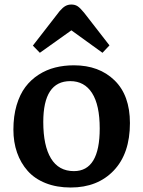

<svg xmlns="http://www.w3.org/2000/svg" viewBox="-20 -813 631 847"><path d="M155.8 -580.1 125 -611.8 243.2 -764.2Q257.3 -780.3 268.8 -786.6Q280.3 -793 294.9 -793Q311 -793 322.5 -785.4Q334 -777.8 351.1 -756.8L462.9 -612.8L432.1 -580.1L294.9 -679.2ZM292 14.2Q230 14.2 181.4 -5.1Q132.8 -24.4 102.1 -59.1Q71.3 -93.8 55.2 -139.9Q39.1 -186 39.1 -241.2Q39.1 -300.8 53.2 -348.6Q67.4 -396.5 91.8 -429Q116.2 -461.4 150.4 -483.4Q184.6 -505.4 223.4 -515.1Q262.2 -524.9 306.2 -524.9Q417 -524.9 485.1 -458.7Q553.2 -392.6 553.2 -270Q553.2 -135.7 481.9 -60.8Q410.6 14.2 292 14.2ZM306.2 -58.1Q419.9 -58.1 419.9 -246.1Q419.9 -349.6 386.2 -402.3Q352.5 -455.1 290 -455.1Q170.9 -455.1 170.9 -274.9Q170.9 -170.4 204.8 -114.3Q238.8 -58.1 306.2 -58.1Z"/></svg>

Font: Literata Book SemiBold
Style: Regular
Weight: 600
Designer: Latin by Veronika Burian and Jose Scaglione. Greek by Irene Vlachou. Cyrillic by Vera Evstafieva
Foundry: TypeTogether
Version: Version 2.003;PS 002.003;hotconv 1.0.88;makeotf.lib2.5.64775